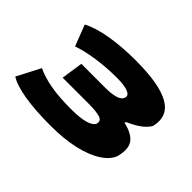

<svg xmlns="http://www.w3.org/2000/svg" viewBox="-107 -729 952 952"><g transform="rotate(45 369.5 -253.0)"><path d="M314 11Q203 11 127.5 -2Q52 -15 18 -38L82 -161Q125 -140 184.5 -129.5Q244 -119 325 -119Q393 -119 428 -130Q463 -141 469 -160Q475 -184 449 -192Q423 -200 368 -200H188L205 -314H374Q418 -314 445 -322.5Q472 -331 477 -350Q483 -369 457.5 -379.5Q432 -390 380 -390Q306 -390 237.5 -380Q169 -370 122 -353L79 -464Q131 -491 210.5 -504Q290 -517 383 -517Q551 -517 623 -475.5Q695 -434 674 -347Q668 -336 654.5 -322Q641 -308 619.5 -294.5Q598 -281 567 -267L562 -259Q622 -246 647 -215Q672 -184 656 -120Q644 -83 599 -53Q554 -23 482 -6Q410 11 314 11Z"/></g></svg>

Font: Nunito Sans 7pt Expanded Black
Style: Italic
Weight: 900
Width: 7
Italic angle: -9°
Designer: Vernon Adams
Foundry: Vernon Adams
Version: Version 3.101;gftools[0.9.27]